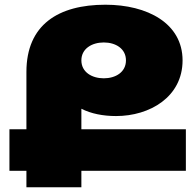

<svg xmlns="http://www.w3.org/2000/svg" viewBox="-20 -794 833 814"><path d="M768 -246H325V-333C366 -312 417 -302 472 -302C615 -302 754 -383 754 -538C754 -695 605 -774 427 -774C227 -774 92 -689 92 -489V-246H20V-70H92V0H325V-70H768ZM420 -614C470 -614 514 -588 514 -538C514 -488 470 -462 420 -462C370 -462 325 -488 325 -538C325 -588 370 -614 420 -614Z"/></svg>

Font: Montserrat arm Black
Style: Regular
Weight: 900
Designer: Julieta Ulanovsky
Foundry: Julieta Ulanovsky
Version: Version 6.000;PS 006.000;hotconv 1.0.88;makeotf.lib2.5.64775